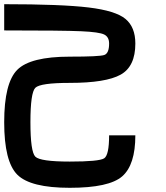

<svg xmlns="http://www.w3.org/2000/svg" viewBox="-20 -895 790 915"><path d="M500 -687.5Q500 -718.8 476.6 -730.5Q453.1 -742.2 367.2 -746.1Q281.2 -750 0 -750V-875Q273.4 -875 402.3 -859.4Q531.2 -843.8 578.1 -804.7Q625 -765.6 625 -687.5Q625 -578.1 554.7 -539.1Q484.4 -500 312.5 -500Q171.9 -500 148.4 -476.6Q125 -453.1 125 -312.5Q125 -171.9 148.4 -148.4Q171.9 -125 312.5 -125Q453.1 -125 476.6 -140.6Q500 -156.2 500 -250H625Q625 -109.4 562.5 -54.7Q500 0 312.5 0Q125 0 62.5 -62.5Q0 -125 0 -312.5Q0 -500 62.5 -562.5Q125 -625 312.5 -625Q453.1 -625 476.6 -632.8Q500 -640.6 500 -687.5Z"/></svg>

Font: CraftyPE
Style: Regular
Weight: 400
Designer: Erek Butcher
Foundry: Haunted Coop
Version: Version 0.018;April 4, 2024;FontCreator 15.0.0.2962 64-bit